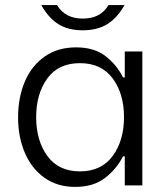

<svg xmlns="http://www.w3.org/2000/svg" viewBox="-20 -728 661 754"><path d="M51 -267Q51 -345 77.5 -407.5Q104 -470 155.5 -506Q207 -542 279 -542Q350 -542 394.5 -507.5Q439 -473 463 -424H470V-526H539V0H470V-114H463Q437 -63 391.5 -28.5Q346 6 275 6Q205 6 154.5 -30Q104 -66 77.5 -128Q51 -190 51 -267ZM122 -268Q122 -176 166 -115.5Q210 -55 294 -55Q378 -55 422.5 -115.5Q467 -176 467 -268Q467 -360 422.5 -420Q378 -480 294 -480Q209 -480 165.5 -419.5Q122 -359 122 -268ZM204 -708Q236 -655 305 -655Q375 -655 406 -708H469Q440 -657 401 -633Q362 -609 305 -609Q248 -609 209.5 -633Q171 -657 142 -708Z"/></svg>

Font: Lopes Sans Light
Style: Regular
Weight: 300
Designer: Gabriel Lam, Diego Maldonado
Foundry: TypeRant, Foresti Design
Version: Version 4.000